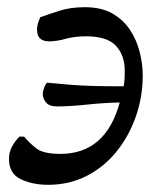

<svg xmlns="http://www.w3.org/2000/svg" viewBox="-20 -501 450 534"><path d="M114 13Q71 13 38 -2.5Q5 -18 5 -59Q5 -78 13.5 -93.5Q22 -109 34 -121H47Q62 -103 81.5 -88Q101 -73 148 -73Q274 -73 313 -216Q268 -215 221 -210Q174 -205 139 -205Q117 -205 108 -216Q99 -227 99 -240Q99 -247 103 -257.5Q107 -268 111 -271Q145 -268 173 -265.5Q201 -263 235.5 -262Q270 -261 324 -261Q326 -272 326.5 -283Q327 -294 327 -304Q327 -347 302.5 -373.5Q278 -400 220 -400Q187 -400 162.5 -393Q138 -386 116 -386Q101 -386 92 -393.5Q83 -401 83 -419Q83 -428 85.5 -436Q88 -444 92 -453Q114 -461 145 -471Q176 -481 216 -481Q262 -481 292.5 -463.5Q323 -446 341.5 -418Q360 -390 368.5 -356.5Q377 -323 377 -291Q377 -232 358 -177.5Q339 -123 304.5 -80Q270 -37 221.5 -12Q173 13 114 13Z"/></svg>

Font: STIX Two Text Medium
Style: Italic
Weight: 500
Italic angle: -12°
Designer: Ross Mills, John Hudson & Paul Hanslow, Tiro Typeworks Ltd; with prior portions MicroPress Inc. and Coen Hoffman, Elsevi
Foundry: Tiro Typeworks Ltd
Version: Version 2.13 b171